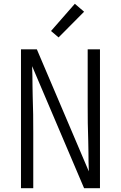

<svg xmlns="http://www.w3.org/2000/svg" viewBox="-20 -996 640 1016"><path d="M91 0V-735H175L450 -89Q449 -115 448.5 -141Q448 -167 448 -193L447 -248Q445 -296 444.5 -344.5Q444 -393 444 -441V-735H509V0H425L150 -646Q151 -620 151.5 -594Q152 -568 152 -542L153 -487Q155 -439 155.5 -390.5Q156 -342 156 -294V0ZM290 -798 250 -832 376 -976 425 -934Z"/></svg>

Font: Iosevka Light Extended
Style: Regular
Weight: 300
Width: 7
Monospace: yes
Designer: Belleve Invis
Foundry: Belleve Invis
Version: Version 32.5.0; ttfautohint (v1.8.4)